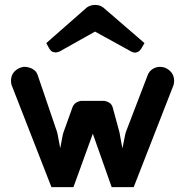

<svg xmlns="http://www.w3.org/2000/svg" viewBox="-20 -765 758 784"><path d="M334 -734 169 -589 181 -567Q187 -558 190 -556Q198 -551 208 -551Q214 -551 221 -554H222L368 -636L515 -555Q523 -551 526 -551Q528 -550 530 -550Q546 -550 556 -565L570 -589L402 -734Q388 -745 368.5 -745Q349 -745 334 -734ZM440 -327 468 -224Q469 -219 473.5 -193Q478 -167 480 -159Q482 -168 487 -194.5Q492 -221 494 -226L583 -458Q589 -474 603 -483Q617 -492 633 -492Q641 -492 648 -490Q652 -490 659 -486Q691 -469 691 -435Q691 -421 686 -411L526 -1H436L359 -219L280 -1H190L30 -411Q25 -421 25 -435Q25 -470 57 -486Q66 -490 68 -490Q76 -493 83 -492Q100 -491 114.5 -482.5Q129 -474 134 -458L213 -226Q215 -220 219.5 -194Q224 -168 226 -160Q228 -168 232.5 -194Q237 -220 239 -224L276 -327Q284 -348 310 -353Q315 -353 320 -353H396Q404 -353 406 -353Q434 -348 440 -327Z"/></svg>

Font: FifthLeg
Style: Bold
Weight: 700
Designer: Jakub Steiner
Version: Version 1.0